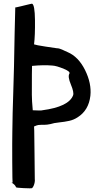

<svg xmlns="http://www.w3.org/2000/svg" viewBox="-20 -862 554 1043"><path d="M347 -579Q406 -554 442 -481.5Q478 -409 471 -342Q462 -263 402 -225Q381 -211 356 -205.5Q331 -200 301.5 -197Q272 -194 254 -188Q245 -186 236.5 -185Q228 -184 221 -184Q214 -184 205 -184Q196 -184 188.5 -183Q181 -182 165 -175Q165 -175 166 -152Q166 -150 167.5 -29Q169 92 169 113Q169 112 169 111Q170 118 168.5 127.5Q167 137 163 146.5Q159 156 154 160Q150 162 108.5 160Q67 158 67 155Q63 142 43 130Q44 129 46.5 129.5L49 130Q47 130 46.5 17Q46 -96 47 -145Q48 -246 52 -359Q54 -409 56 -499.5Q58 -590 59.5 -681Q61 -772 63 -822Q63 -821 72 -823Q81 -825 94 -828Q107 -831 120.5 -834.5Q134 -838 143.5 -840Q153 -842 154 -842Q169 -837 170 -753Q171 -669 165 -621Q175 -617 227 -609Q279 -601 288 -600Q296 -600 304 -597.5Q312 -595 317.5 -592.5Q323 -590 332.5 -585.5Q342 -581 347 -579ZM377 -344Q383 -360 365 -403Q347 -446 357 -462Q363 -473 329 -487Q287 -505 263 -506Q217 -510 154 -504Q153 -490 153 -347Q153 -316 158 -263Q166 -263 186.5 -262Q207 -261 210 -263Q353 -282 377 -344Z"/></svg>

Font: Beth Ellen
Style: Regular
Weight: 400
Designer: Alyson Diaz
Version: Version 2.000